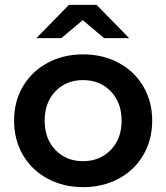

<svg xmlns="http://www.w3.org/2000/svg" viewBox="-20 -764 685 791"><path d="M38 -267Q38 -346 74.5 -408Q111 -470 176 -505Q241 -540 322 -540Q404 -540 469 -505Q534 -470 570.5 -408Q607 -346 607 -267Q607 -188 570.5 -125.5Q534 -63 469 -28Q404 7 322 7Q241 7 176 -28Q111 -63 74.5 -125.5Q38 -188 38 -267ZM481 -267Q481 -342 436 -388Q391 -434 322 -434Q253 -434 208.5 -388Q164 -342 164 -267Q164 -192 208.5 -146Q253 -100 322 -100Q391 -100 436 -146Q481 -192 481 -267ZM409 -607 321 -681 233 -607H130L264 -744H378L512 -607Z"/></svg>

Font: mBank SemiBold
Style: Regular
Weight: 600
Designer: Julieta Ulanovsky
Foundry: Julieta Ulanovsky
Version: Version 7.200